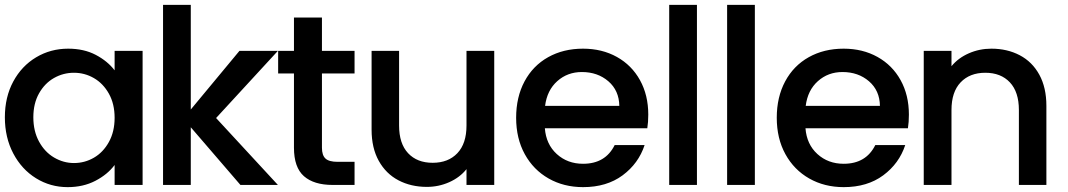

<svg xmlns="http://www.w3.org/2000/svg" viewBox="-28 -760 4389 789"><path d="M252 -560Q317 -560 365.5 -534.5Q414 -509 443 -471V-551H558V0H443V-82Q414 -43 364 -17Q314 9 250 9Q179 9 120 -27.5Q61 -64 26.5 -129.5Q-8 -195 -8 -278Q-8 -361 26.5 -425Q61 -489 120.5 -524.5Q180 -560 252 -560ZM276 -461Q232 -461 194 -439.5Q156 -418 132.5 -376.5Q109 -335 109 -278Q109 -221 132.5 -178Q156 -135 194.5 -112.5Q233 -90 276 -90Q320 -90 358 -112Q396 -134 419.5 -176.5Q443 -219 443 -276Q443 -333 419.5 -375Q396 -417 358 -439Q320 -461 276 -461Z M860 -275 1114 0H960L756 -237V0H642V-740H756V-310L956 -551H1114Z M1295 -458V-153Q1295 -122 1309.5 -108.5Q1324 -95 1359 -95H1429V0H1339Q1262 0 1221 -36Q1180 -72 1180 -153V-458H1115V-551H1180V-688H1295V-551H1429V-458Z M2003 -551V0H1889V-65Q1862 -31 1818.5 -11.5Q1775 8 1726 8Q1661 8 1609.5 -19Q1558 -46 1528.5 -99Q1499 -152 1499 -227V-551H1612V-244Q1612 -170 1649 -130.5Q1686 -91 1750 -91Q1814 -91 1851.5 -130.5Q1889 -170 1889 -244V-551Z M2632 -233H2211Q2216 -167 2260 -127Q2304 -87 2368 -87Q2460 -87 2498 -164H2621Q2596 -88 2530.5 -39.5Q2465 9 2368 9Q2289 9 2226.5 -26.5Q2164 -62 2128.5 -126.5Q2093 -191 2093 -276Q2093 -361 2127.5 -425.5Q2162 -490 2224.5 -525Q2287 -560 2368 -560Q2446 -560 2507 -526Q2568 -492 2602 -430.5Q2636 -369 2636 -289Q2636 -258 2632 -233ZM2517 -325Q2516 -388 2472 -426Q2428 -464 2363 -464Q2304 -464 2262 -426.5Q2220 -389 2212 -325Z M2836 -740V0H2722V-740Z M3074 -740V0H2960V-740Z M3703 -233H3282Q3287 -167 3331 -127Q3375 -87 3439 -87Q3531 -87 3569 -164H3692Q3667 -88 3601.5 -39.5Q3536 9 3439 9Q3360 9 3297.5 -26.5Q3235 -62 3199.5 -126.5Q3164 -191 3164 -276Q3164 -361 3198.5 -425.5Q3233 -490 3295.5 -525Q3358 -560 3439 -560Q3517 -560 3578 -526Q3639 -492 3673 -430.5Q3707 -369 3707 -289Q3707 -258 3703 -233ZM3588 -325Q3587 -388 3543 -426Q3499 -464 3434 -464Q3375 -464 3333 -426.5Q3291 -389 3283 -325Z M4272 -325V0H4159V-308Q4159 -382 4122 -421.5Q4085 -461 4021 -461Q3957 -461 3919.5 -421.5Q3882 -382 3882 -308V0H3768V-551H3882V-488Q3910 -522 3953.5 -541Q3997 -560 4046 -560Q4111 -560 4162.5 -533Q4214 -506 4243 -453Q4272 -400 4272 -325Z"/></svg>

Font: Poppins Medium A&M
Style: Regular
Weight: 500
Designer: Ninad Kale (Devanagari), Jonny Pinhorn (Latin)
Foundry: Indian Type Foundry
Version: 4.004